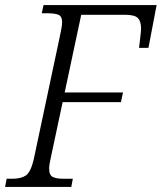

<svg xmlns="http://www.w3.org/2000/svg" viewBox="-38 -734 635 754"><path d="M-18 0 -12 -32H9Q44 -32 63 -44.5Q82 -57 94 -106L197 -591Q201 -609 203.5 -624Q206 -639 206 -646Q206 -670 191.5 -676Q177 -682 145 -682H126L133 -714H577L545 -546H508Q510 -563 513 -588Q516 -613 516 -622Q516 -650 503.5 -663Q491 -676 452 -676H281L216 -371H445L437 -333H208L162 -117Q155 -87 155 -72Q155 -46 169.5 -39Q184 -32 211 -32H248L242 0Z"/></svg>

Font: Noto Serif SemiCondensed Light
Style: Italic
Weight: 300
Width: 4
Italic angle: -12°
Designer: Monotype Design Team
Foundry: Monotype Imaging Inc.
Version: Version 2.013; ttfautohint (v1.8.4.7-5d5b)